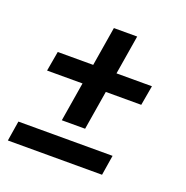

<svg xmlns="http://www.w3.org/2000/svg" viewBox="-103 -633 705 728"><g transform="rotate(20 250.0 -269.0)"><path d="M170 -142 196 -300H53L67 -380H210L236 -538H330L304 -380H447L433 -300H290L264 -142ZM4 0 17 -81H397L384 0Z"/></g></svg>

Font: Iosevka Term Curly Semibold
Style: Italic
Weight: 600
Italic angle: -9°
Designer: Belleve Invis
Foundry: Belleve Invis
Version: Version 32.3.0